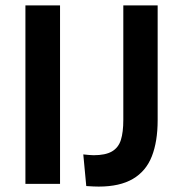

<svg xmlns="http://www.w3.org/2000/svg" viewBox="-20 -680 675 710"><path d="M74 0V-660H202V0ZM299 8 288 -109Q298 -108 308.5 -107Q319 -106 326 -106Q370 -106 394 -120Q418 -134 427 -162.5Q436 -191 436 -237V-660H563V-236Q563 -157 541.5 -102Q520 -47 471.5 -18.5Q423 10 345 10Q336 10 325.5 9.5Q315 9 299 8Z"/></svg>

Font: Bricolage Grotesque 24pt SemiBold
Style: Regular
Weight: 600
Designer: Mathieu Triay
Foundry: Atelier Triay
Version: Version 1.001;gftools[0.9.33.dev8+g029e19f]